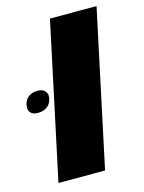

<svg xmlns="http://www.w3.org/2000/svg" viewBox="-144 -693 567 754"><g transform="rotate(-15 139.5 -316.0)"><path d="M-1 0 133.8 -632.3H323.2L188.5 0ZM-23.9 -359.9Q-9.3 -371.1 12 -371.1Q33.2 -371.1 42 -361.1Q50.8 -351.1 50.8 -342.3Q50.8 -313.5 30.8 -297.9Q15.6 -286.6 -5.9 -286.6Q-27.3 -286.6 -35.6 -295.9Q-43.9 -305.2 -43.9 -314Q-43.9 -344.7 -23.9 -359.9Z"/></g></svg>

Font: Open Sans Hebrew Extra Bold
Style: Italic
Weight: 800
Italic angle: -12°
Foundry: Ascender Corporation, Yanek Iontef
Version: Version 2.001;PS 002.001;hotconv 1.0.70;makeotf.lib2.5.58329